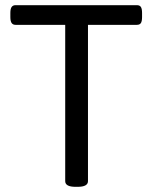

<svg xmlns="http://www.w3.org/2000/svg" viewBox="-20 -720 589 742"><path d="M232 -20V-624H40Q30 -624 25 -631Q20 -638 20 -654V-670Q20 -686 25 -693Q30 -700 40 -700H509Q520 -700 524.5 -693Q529 -686 529 -670V-654Q529 -638 524.5 -631Q520 -624 509 -624H320V-20Q320 2 280 2H272Q232 2 232 -20Z"/></svg>

Font: Asap-Regular
Style: Regular
Weight: 400
Designer: Pablo Cosgaya
Foundry: Omnibus-Type
Version: Version 2.000; ttfautohint (v1.8)